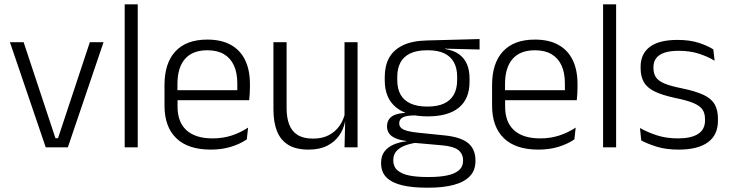

<svg xmlns="http://www.w3.org/2000/svg" viewBox="-20 -683 3384 890"><path d="M249 -42.5 396.5 -487.5H460L294.5 0H192L26 -487.5H89.5L237 -42.5Z M558 0V-663H618.5V0Z M957 10.5Q851.5 10.5 797 -42.5Q742.5 -95.5 742.5 -193.5V-288.5Q742.5 -390.5 793.2 -445Q844 -499.5 941 -499.5Q1006 -499.5 1050 -475Q1094 -450.5 1116.2 -404.5Q1138.5 -358.5 1138.5 -294V-276.5Q1138.5 -262 1137.5 -247.5Q1136.5 -233 1135 -218.5H1079Q1080 -240.5 1080 -260.2Q1080 -280 1080 -296.5Q1080 -345.5 1064.2 -379.8Q1048.5 -414 1017.8 -432Q987 -450 941 -450Q872.5 -450 837.5 -409.8Q802.5 -369.5 802.5 -293.5V-246L803 -238V-187.5Q803 -154 812.8 -127Q822.5 -100 842.8 -80.8Q863 -61.5 893.8 -51.5Q924.5 -41.5 965.5 -41.5Q1013 -41.5 1053.8 -54.8Q1094.5 -68 1130 -91.5L1124 -37Q1093 -15.5 1050.5 -2.5Q1008 10.5 957 10.5ZM774 -218.5V-265H1121.5V-218.5Z M1308.5 -487.5V-181.5Q1308.5 -138.5 1320.2 -106.8Q1332 -75 1359 -57.8Q1386 -40.5 1431.5 -40.5Q1474 -40.5 1504.8 -56.8Q1535.5 -73 1554.8 -101.2Q1574 -129.5 1580.5 -164.5L1593 -120H1579.5Q1573 -84.5 1552.2 -54.8Q1531.5 -25 1496.2 -7.2Q1461 10.5 1410.5 10.5Q1352 10.5 1316.2 -11.5Q1280.5 -33.5 1264 -75Q1247.5 -116.5 1247.5 -175.5V-487.5ZM1637.5 -487.5V0H1577L1580 -120.5L1577 -123.5V-487.5Z M1962 -143.5Q1866 -143.5 1814.8 -186.2Q1763.5 -229 1763.5 -310V-327Q1763.5 -377 1783.2 -414Q1803 -451 1846.5 -472.5Q1890 -494 1960.5 -495.5L2203 -502V-453.5L2043 -457.5V-456Q2083.5 -449.5 2108.5 -431Q2133.5 -412.5 2145 -384.5Q2156.5 -356.5 2156.5 -320.5V-303.5Q2156.5 -225 2107.2 -184.2Q2058 -143.5 1962 -143.5ZM1959 137.5H1969.5Q2017.5 137.5 2052.5 130.2Q2087.5 123 2107 106.5Q2126.5 90 2126.5 62.5V61Q2126.5 29.5 2104 12.2Q2081.5 -5 2027.5 -9.5L1892.5 -21.5L1913.5 -22Q1881 -17.5 1856.2 -8Q1831.5 1.5 1817.2 18Q1803 34.5 1803 59.5V60.5Q1803 89.5 1822.5 106.5Q1842 123.5 1877 130.5Q1912 137.5 1959 137.5ZM1955.5 187Q1892 187 1845 176Q1798 165 1772.2 140.2Q1746.5 115.5 1746.5 73.5V71.5Q1746.5 40 1762.2 19.2Q1778 -1.5 1805 -13Q1832 -24.5 1864 -28L1863.5 -29.5Q1817 -35.5 1795.5 -52.2Q1774 -69 1774 -97V-97.5Q1774 -116 1782.8 -129.5Q1791.5 -143 1810 -150.5Q1828.5 -158 1858 -159.5V-168.5L1938.5 -147L1900.5 -148Q1861 -147.5 1845.8 -138.2Q1830.5 -129 1830.5 -111.5V-111Q1830.5 -92 1851 -82.2Q1871.5 -72.5 1922 -67.5L2039.5 -55.5Q2115.5 -48 2149.8 -19.8Q2184 8.5 2184 61V63Q2184 107 2157.5 134.2Q2131 161.5 2082.5 174.2Q2034 187 1968.5 187ZM1961.5 -189Q2007 -189 2037.5 -202.8Q2068 -216.5 2083.5 -244Q2099 -271.5 2099 -311V-328.5Q2099 -367.5 2083.8 -394.8Q2068.5 -422 2038.8 -436Q2009 -450 1964 -450H1960.5Q1911 -450 1880.2 -434.8Q1849.5 -419.5 1835.5 -392Q1821.5 -364.5 1821.5 -328V-311.5Q1821.5 -271.5 1837 -244.2Q1852.5 -217 1883.5 -203Q1914.5 -189 1961.5 -189Z M2475.5 10.5Q2370 10.5 2315.5 -42.5Q2261 -95.5 2261 -193.5V-288.5Q2261 -390.5 2311.8 -445Q2362.5 -499.5 2459.5 -499.5Q2524.5 -499.5 2568.5 -475Q2612.5 -450.5 2634.8 -404.5Q2657 -358.5 2657 -294V-276.5Q2657 -262 2656 -247.5Q2655 -233 2653.5 -218.5H2597.5Q2598.5 -240.5 2598.5 -260.2Q2598.5 -280 2598.5 -296.5Q2598.5 -345.5 2582.8 -379.8Q2567 -414 2536.2 -432Q2505.5 -450 2459.5 -450Q2391 -450 2356 -409.8Q2321 -369.5 2321 -293.5V-246L2321.5 -238V-187.5Q2321.5 -154 2331.2 -127Q2341 -100 2361.2 -80.8Q2381.5 -61.5 2412.2 -51.5Q2443 -41.5 2484 -41.5Q2531.5 -41.5 2572.2 -54.8Q2613 -68 2648.5 -91.5L2642.5 -37Q2611.5 -15.5 2569 -2.5Q2526.5 10.5 2475.5 10.5ZM2292.5 -218.5V-265H2640V-218.5Z M2775.5 0V-663H2836V0Z M3126 10.5Q3067 10.5 3024 -3Q2981 -16.5 2952.5 -32L2946.5 -89.5Q2982.5 -69.5 3025.5 -55.5Q3068.5 -41.5 3123.5 -41.5Q3184 -41.5 3216 -62.2Q3248 -83 3248 -124V-131Q3248 -157.5 3236.5 -174.8Q3225 -192 3195.5 -204.8Q3166 -217.5 3112 -228.5Q3050.5 -241.5 3015 -258.8Q2979.5 -276 2964.5 -302.5Q2949.5 -329 2949.5 -368V-373Q2949.5 -433.5 2992.2 -465.8Q3035 -498 3120.5 -498Q3177.5 -498 3219 -484.5Q3260.5 -471 3286.5 -454L3292.5 -401.5Q3260.5 -421 3219.5 -434.2Q3178.5 -447.5 3125.5 -447.5Q3085 -447.5 3059.2 -438.5Q3033.5 -429.5 3021.2 -412.5Q3009 -395.5 3009 -372.5V-368Q3009 -342 3020.5 -324.8Q3032 -307.5 3061 -295.5Q3090 -283.5 3141 -273.5Q3204 -260.5 3240.5 -243.5Q3277 -226.5 3292.5 -200Q3308 -173.5 3308 -132.5V-123.5Q3308 -57.5 3261.5 -23.5Q3215 10.5 3126 10.5Z"/></svg>

Font: Anek Gurmukhi Light
Style: Regular
Weight: 300
Designer: Sarang Kulkarni (Gurmukhi), Yesha Goshar (Latin)
Foundry: Ek Type
Version: Version 1.003